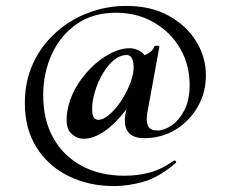

<svg xmlns="http://www.w3.org/2000/svg" viewBox="-20 -523 769 649"><path d="M406 -147 426 -234 460 -247Q437 -192 403 -148Q369 -104 332.5 -79Q296 -54 263 -54Q238 -54 219 -73.5Q200 -93 207 -143Q213 -185 234.5 -223.5Q256 -262 287 -293Q318 -324 352.5 -342Q387 -360 418 -360Q438 -360 456 -348.5Q474 -337 476 -311L447 -330Q462 -332 480 -342Q498 -352 502 -367Q504 -369 511.5 -368.5Q519 -368 519 -366L478 -142Q473 -114 480 -98Q487 -82 513 -82Q535 -82 560 -99Q585 -116 603 -150Q621 -184 621 -236Q621 -304 589 -359Q557 -414 500.5 -447Q444 -480 372 -480Q294 -480 239 -441.5Q184 -403 155 -339.5Q126 -276 126 -201Q126 -118 160 -57Q194 4 256 37.5Q318 71 401 71Q445 71 485 60.5Q525 50 568 20Q571 18 574 22Q577 26 574 28Q518 76 466 91Q414 106 365 106Q282 106 213.5 73Q145 40 104.5 -23Q64 -86 64 -175Q64 -249 92 -309Q120 -369 168 -412.5Q216 -456 278 -479.5Q340 -503 407 -503Q490 -503 550 -470Q610 -437 643 -383.5Q676 -330 676 -268Q676 -210 648 -161.5Q620 -113 573 -84.5Q526 -56 467 -56Q426 -56 411 -80Q396 -104 406 -147ZM313 -118Q327 -118 345 -132Q363 -146 380 -168.5Q397 -191 410.5 -219Q424 -247 430 -275Q434 -301 428.5 -319.5Q423 -338 406 -337Q382 -336 359.5 -315Q337 -294 320.5 -262Q304 -230 296 -194Q290 -169 292 -143.5Q294 -118 313 -118Z"/></svg>

Font: Cormorant Garamond Light
Style: Bold
Weight: 700
Version: Version 4.001